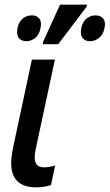

<svg xmlns="http://www.w3.org/2000/svg" viewBox="-20 -795 471 825"><path d="M134 10Q28 9 28 -94Q28 -108 30 -123Q32 -138 35 -155L117 -539H216L134 -157Q129 -134 129 -119Q129 -76 169 -76Q191 -76 217 -84L199 0Q171 10 134 10ZM164 -605 166 -617 238 -775H354L352 -766L230 -605ZM93 -618Q72 -618 61 -632Q50 -646 55 -674Q61 -702 78 -715.5Q95 -729 117 -729Q138 -729 149 -715Q160 -701 154 -674Q149 -646 131.5 -632Q114 -618 93 -618ZM367 -618Q345 -618 334.5 -632Q324 -646 329 -674Q335 -702 352 -715.5Q369 -729 391 -729Q412 -729 423.5 -715Q435 -701 429 -674Q423 -646 405.5 -632Q388 -618 367 -618Z"/></svg>

Font: Noto Sans Condensed Medium
Style: Italic
Weight: 500
Width: 3
Italic angle: -12°
Designer: Monotype Design Team
Foundry: Monotype Imaging Inc.
Version: Version 2.013; ttfautohint (v1.8.4.7-5d5b)